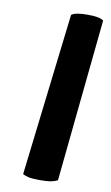

<svg xmlns="http://www.w3.org/2000/svg" viewBox="-83 -758 464 806"><g transform="rotate(10 148.5 -355.5)"><path d="M73.2 -8.8Q84 -2.9 100.6 1Q117.2 3.9 146.5 3.9Q174.8 3.9 192.4 1Q210.9 -2.9 221.7 -8.8Q245.1 -240.2 292 -702.1Q282.2 -709 265.6 -711.9Q249 -714.8 223.6 -714.8Q199.2 -714.8 182.6 -711.9Q165 -709 155.3 -702.1Q127.9 -470.7 73.2 -8.8Z"/></g></svg>

Font: cl
Style: Bold Italic
Weight: 400
Designer: Mitja Miklavcic
Version: Version 7.504; 2011; Build 1022